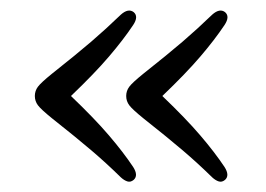

<svg xmlns="http://www.w3.org/2000/svg" viewBox="-20 -420 516 372"><path d="M47.5 -234Q47.5 -244 53.5 -252Q59.5 -260 80.5 -277Q128.5 -315 157 -339.5Q185.5 -364 214 -391.5Q228.5 -404.5 239 -396.5Q249 -388 238 -371.5Q219 -343 191.2 -310.5Q163.5 -278 117.5 -234Q163.5 -190 191.2 -157.5Q219 -125 238 -96.5Q248.5 -80 239 -71.5Q233 -66.5 226.8 -68.5Q220.5 -70.5 214 -76.5Q186 -104 157.2 -128.5Q128.5 -153 80.5 -191Q59.5 -208 53.5 -216Q47.5 -224 47.5 -234ZM224.5 -234Q224.5 -244 230.5 -252Q236.5 -260 257.5 -277Q305.5 -315 334 -339.5Q362.5 -364 391 -391.5Q405.5 -404.5 416 -396.5Q426 -388 415 -371.5Q396 -343 368.2 -310.5Q340.5 -278 294.5 -234Q340.5 -190 368.2 -157.5Q396 -125 415 -96.5Q425.5 -80 416 -71.5Q410 -66.5 403.8 -68.5Q397.5 -70.5 391 -76.5Q363 -104 334.2 -128.5Q305.5 -153 257.5 -191Q236.5 -208 230.5 -216Q224.5 -224 224.5 -234Z"/></svg>

Font: Fraunces 72pt SuperSoft Light
Style: Regular
Weight: 300
Version: Version 1.000;[0bf87f6ff]